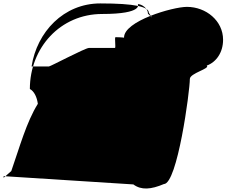

<svg xmlns="http://www.w3.org/2000/svg" viewBox="-197 -682 1315 1115"><path d="M319.5 -403.6C297 -403 97.3 -296.9 87.5 -296.2H-13.7C17.4 -496.3 172.6 -662.1 385.3 -662.1C587.1 -662.1 667.3 -642.6 667.3 -607.6C689.8 -572.1 695.3 -571.3 662.3 -602.7C662.3 -634 625.8 -658.2 603.3 -658.2C603.3 -658.2 638.6 -600.8 396.3 -600.8C154.1 -600.8 -23.6 -405.3 -23.6 -165.1C1.4 -152.2 17.3 -118.5 22.8 -79.2C-43.4 27 -82.5 171.1 -131.5 311.4C-169 342.8 -181.2 360.5 -175.5 341C-175.5 341 577.3 389.3 577.5 389C623.5 423.5 680.5 418.3 754.5 386.9C833 386.9 905.5 -153.4 905.5 -223.4C905.5 -257.4 1026 -283.5 1003.5 -301C1057.7 -320.5 1098.5 -376.2 1098.5 -451.1C1098.5 -561.4 999.5 -642.1 888.5 -642.1C806 -642.1 521.3 -559.6 523.3 -463.1C517 -465 481.2 -466.1 474 -466.1C466.7 -466.1 476.8 -405.5 470.6 -403.6Z"/></svg>

Font: AnarchicType
Style: Regular
Weight: 400
Version: Version Who Cares?